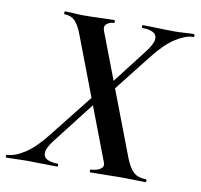

<svg xmlns="http://www.w3.org/2000/svg" viewBox="-108 -701 813 778"><g transform="rotate(10 298.0 -312.5)"><path d="M313 0Q309 0 309.5 -6Q310 -12 313 -12Q325 -12 337.5 -16Q350 -20 357.5 -28.5Q365 -37 359 -51L172 -542Q158 -580 141.5 -596.5Q125 -613 99 -613Q96 -613 96 -619Q96 -625 99 -625Q117 -625 136.5 -623.5Q156 -622 173 -622Q209 -622 244 -623.5Q279 -625 301 -625Q304 -625 304 -619Q304 -613 301 -613Q285 -613 272.5 -603Q260 -593 268 -573L455 -83Q470 -45 488.5 -28.5Q507 -12 538 -12Q542 -12 542 -6Q542 0 538 0Q518 0 494.5 -1Q471 -2 444 -2Q411 -2 373 -1Q335 0 313 0ZM-32 0Q-36 0 -36 -6Q-36 -12 -32 -12Q-2 -12 39 -38Q80 -64 126 -123L274 -310L292 -291L146 -103Q119 -69 117.5 -49Q116 -29 132.5 -20.5Q149 -12 175 -12Q179 -12 179 -6Q179 0 175 0Q153 0 116 -1Q79 -2 46 -2Q26 -2 6.5 -1Q-13 0 -32 0ZM322 -315 303 -333 449 -522Q476 -557 477.5 -576.5Q479 -596 463 -604.5Q447 -613 420 -613Q416 -613 416 -619Q416 -625 420 -625Q442 -625 479 -623.5Q516 -622 550 -622Q570 -622 589 -623.5Q608 -625 627 -625Q632 -625 632 -619Q632 -613 627 -613Q597 -613 556 -587Q515 -561 469 -502Z"/></g></svg>

Font: Cormorant Infant Light
Style: Bold Italic
Weight: 700
Italic angle: -10°
Version: Version 4.001